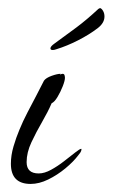

<svg xmlns="http://www.w3.org/2000/svg" viewBox="-20 -456 279 476"><path d="M56 0Q7 0 7 -50Q7 -71 13.5 -93Q20 -115 28 -134Q37 -156 48 -177Q59 -198 70 -219Q75 -228 79.5 -237.5Q84 -247 89 -256Q94 -263 108 -268Q122 -273 130 -273Q131 -273 130 -272.5Q129 -272 129 -272Q129 -272 129.5 -272Q130 -272 130 -271Q132 -273 135 -273Q139 -273 140 -269.5Q141 -266 141 -263Q141 -256 135.5 -242Q130 -228 122.5 -215.5Q115 -203 108 -200Q99 -179 84.5 -154Q70 -129 58 -103.5Q46 -78 46 -54Q46 -26 76 -26Q90 -26 106.5 -35Q123 -44 139 -56.5Q155 -69 166.5 -78Q178 -87 181 -87Q182 -87 182 -86.5Q182 -86 182 -86Q182 -82 179 -77.5Q176 -73 174 -71Q162 -55 142 -38.5Q122 -22 99.5 -11Q77 0 56 0ZM111 -332Q105 -332 105 -336Q105 -341 115 -348Q144 -369 169.5 -388Q195 -407 224 -434L228 -436Q232 -435 235.5 -429Q239 -423 239 -415Q239 -399 222 -386Q201 -370 173.5 -356Q146 -342 120 -334Q117 -333 115 -332.5Q113 -332 111 -332Z"/></svg>

Font: Bonheur Royale
Style: Regular
Weight: 400
Designer: Robert E. Leuschke
Foundry: Robert E. Leuschke
Version: Version 1.010; ttfautohint (v1.8.3)